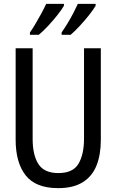

<svg xmlns="http://www.w3.org/2000/svg" viewBox="-20 -964 603 994"><path d="M281 10Q165 10 113 -56Q61 -122 61 -241V-714H149V-245Q149 -161 179 -114.5Q209 -68 282 -68Q358 -68 386.5 -116.5Q415 -165 415 -246V-714H502V-240Q502 -164 480 -108Q458 -52 409 -21Q360 10 281 10ZM299 -796Q313 -816 329.5 -843Q346 -870 360 -897Q374 -924 383 -944H475V-934Q464 -915 441.5 -886.5Q419 -858 393 -830Q367 -802 346 -784H299ZM135 -796Q149 -816 165 -843Q181 -870 195.5 -897Q210 -924 219 -944H311V-934Q300 -915 278 -887Q256 -859 230 -831Q204 -803 181 -784H135Z"/></svg>

Font: Noto Sans Mono SemiCondensed
Style: Regular
Weight: 400
Width: 4
Designer: Monotype Design Team
Foundry: Monotype Imaging Inc.
Version: Version 2.014